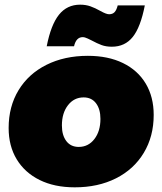

<svg xmlns="http://www.w3.org/2000/svg" viewBox="-20 -794 694 822"><path d="M638 -302Q638 -210 595.5 -139.5Q553 -69 476.5 -30.5Q400 8 300 8Q213 8 149.5 -23.5Q86 -55 51.5 -112Q17 -169 17 -246Q17 -338 59.5 -408Q102 -478 179 -516.5Q256 -555 356 -555Q443 -555 506.5 -524Q570 -493 604 -436Q638 -379 638 -302ZM245 -257Q245 -215 264 -190Q283 -165 317 -165Q358 -165 384 -198.5Q410 -232 410 -285Q410 -327 391 -352Q372 -377 338 -377Q297 -377 271 -343.5Q245 -310 245 -257ZM459 -594Q434 -594 415 -601Q396 -608 372 -621Q368 -623 355.5 -629Q343 -635 334 -635Q306 -635 297 -596H180Q198 -688 232.5 -731Q267 -774 323 -774Q347 -774 367 -767Q387 -760 410 -747Q435 -733 447 -733Q462 -733 470.5 -742Q479 -751 484 -771H600Q582 -678 548.5 -636Q515 -594 459 -594Z"/></svg>

Font: Gontserrat Black
Style: Italic
Weight: 900
Italic angle: -11.3°
Designer: Julieta Ulanovsky
Foundry: Julieta Ulanovsky
Version: Version 6.001